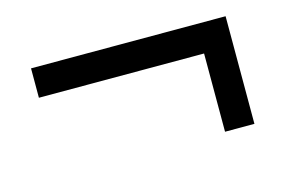

<svg xmlns="http://www.w3.org/2000/svg" viewBox="-48 -482 669 448"><g transform="rotate(-15 286.0 -258.0)"><path d="M520 -388V-128H449V-317H50V-388Z"/></g></svg>

Font: Noto Sans
Style: Regular
Weight: 400
Designer: Monotype Design Team
Foundry: Monotype Imaging Inc.
Version: Version 2.007